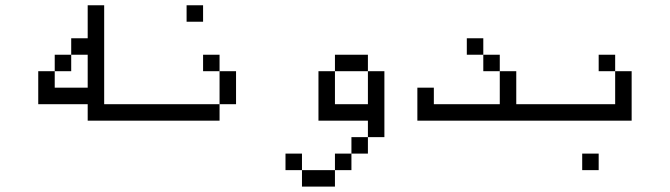

<svg xmlns="http://www.w3.org/2000/svg" viewBox="-20 -645 2540 728"><path d="M500 -187.5V-250H375Q375 -250 375 -625H312.5Q312.5 -625 312.5 -500H250V-437.5H187.5V-375H125Q125 -375 125 -250H312.5V-187.5ZM187.5 -312.5V-375H250V-437.5H312.5Q312.5 -437.5 312.5 -312.5Z M750 -562.5V-625H687.5V-562.5ZM812.5 -250H500V-187.5H812.5ZM812.5 -250H875Q875 -250 875 -375H812.5Q812.5 -375 812.5 -250ZM812.5 -375V-437.5H750V-375Z M1125 0V62.5H1250V0ZM1125 0V-62.5H1062.5V0ZM1250 0H1312.5V-62.5H1250ZM1312.5 -62.5H1375V-125H1312.5ZM1375 -125H1437.5Q1437.5 -125 1437.5 -375H1375Q1375 -375 1375 -250H1250Q1250 -250 1250 -375H1187.5V-187.5H1375ZM1250 -375H1375V-437.5H1250Z M2000 -187.5V-250H1937.5Q1937.5 -250 1937.5 -375H1875Q1875 -375 1875 -250H1625V-312.5H1562.5Q1562.5 -312.5 1562.5 -187.5ZM1875 -375V-437.5H1812.5V-375ZM1812.5 -437.5V-500H1750V-437.5Z M2250 0V-62.5H2187.5V0ZM2312.5 -250H2000V-187.5H2375V-375H2312.5Q2312.5 -375 2312.5 -250ZM2312.5 -375V-437.5H2250V-375Z"/></svg>

Font: Unifont
Style: Regular
Weight: 500
Version: Version 15.1.04